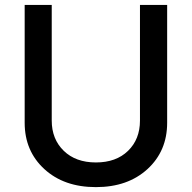

<svg xmlns="http://www.w3.org/2000/svg" viewBox="-20 -747 778 779"><path d="M547.9 -257.8V-727.1H658.2V-249Q658.2 -134.3 578.4 -61Q498.5 12.2 369.1 12.2Q239.7 12.2 159.9 -61Q80.1 -134.3 80.1 -249V-727.1H189.9V-257.8Q189.9 -182.6 238.5 -135.3Q287.1 -87.9 369.1 -87.9Q451.2 -87.9 499.5 -135Q547.9 -182.1 547.9 -257.8Z"/></svg>

Font: Telcell.Market Med
Style: Regular
Weight: 500
Designer: Rasmus Andersson, Sedrak Mkrtchyan
Version: Version 3.019;git-0a5106e0b